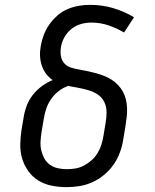

<svg xmlns="http://www.w3.org/2000/svg" viewBox="-20 -763 640 791"><path d="M254 8Q223 8 193 2Q163 -4 138.5 -19Q114 -34 97 -57.5Q80 -81 71.5 -109Q63 -137 63.5 -168Q64 -199 69 -230L78 -283Q82 -307 91 -330Q100 -353 116 -373Q132 -393 153 -408.5Q174 -424 197 -433Q181 -444 169.5 -459.5Q158 -475 152 -493.5Q146 -512 145 -532.5Q144 -553 148 -574Q152 -597 160.5 -619.5Q169 -642 183.5 -662.5Q198 -683 217 -699.5Q236 -716 258.5 -725.5Q281 -735 304.5 -739Q328 -743 351 -743Q401 -743 446.5 -729.5Q492 -716 532 -692L491 -629Q461 -647 427 -658.5Q393 -670 356 -670Q335 -670 313.5 -664Q292 -658 274 -643.5Q256 -629 245 -609Q234 -589 231 -568Q228 -549 231 -531.5Q234 -514 245.5 -501.5Q257 -489 274 -484Q291 -479 309 -476Q327 -473 344.5 -469Q362 -465 378.5 -460.5Q395 -456 411 -449.5Q427 -443 441.5 -433.5Q456 -424 467.5 -411.5Q479 -399 487 -384Q495 -369 499 -352Q503 -335 503.5 -317Q504 -299 502 -280.5Q500 -262 497 -244L488 -190Q484 -163 474.5 -136.5Q465 -110 449 -86.5Q433 -63 410.5 -44Q388 -25 362 -13Q336 -1 308.5 3.5Q281 8 254 8ZM255 -66Q273 -66 291 -69Q309 -72 326 -81Q343 -90 357.5 -103Q372 -116 382 -132.5Q392 -149 397.5 -166.5Q403 -184 406 -202L415 -256Q419 -278 419 -300.5Q419 -323 410 -342Q401 -361 383.5 -373Q366 -385 345.5 -391Q325 -397 304 -401Q283 -405 261 -409Q240 -402 221.5 -387.5Q203 -373 190 -354Q177 -335 170 -313.5Q163 -292 160 -271L151 -218Q148 -199 147 -180Q146 -161 150 -143.5Q154 -126 162.5 -110.5Q171 -95 185.5 -84.5Q200 -74 218 -70Q236 -66 255 -66Z"/></svg>

Font: Iosevka HT Extended
Style: Italic
Weight: 400
Width: 7
Italic angle: -9°
Monospace: yes
Designer: Belleve Invis
Foundry: Belleve Invis
Version: Version 32.3.0; ttfautohint (v1.8.4)